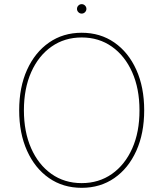

<svg xmlns="http://www.w3.org/2000/svg" viewBox="-20 -895 787 925"><path d="M674.7 -363.6Q674.7 -252.5 636.7 -168.3Q598.7 -84.2 530.9 -37.1Q463.1 9.9 373.6 9.9Q283.7 9.9 215.9 -37.3Q148.1 -84.5 110.3 -168.7Q72.4 -252.8 72.4 -363.6Q72.4 -474.8 110.4 -558.8Q148.4 -642.8 216.3 -690Q284.1 -737.2 373.6 -737.2Q463.1 -737.2 530.9 -690.2Q598.7 -643.1 636.7 -558.9Q674.7 -474.8 674.7 -363.6ZM652 -363.6Q652 -468 616.8 -547.1Q581.7 -626.1 519 -670.3Q456.3 -714.5 373.6 -714.5Q291.2 -714.5 228.5 -670.6Q165.8 -626.8 130.5 -547.8Q95.2 -468.8 95.2 -363.6Q95.2 -259.9 130 -180.9Q164.8 -101.9 227.5 -57.4Q290.1 -12.8 373.6 -12.8Q456.3 -12.8 519.2 -57Q582 -101.2 617.2 -180.2Q652.3 -259.2 652 -363.6ZM373.6 -829.5Q364.3 -829.5 357.6 -836.3Q350.9 -843 350.9 -852.3Q350.9 -861.5 357.6 -868.3Q364.3 -875 373.6 -875Q382.8 -875 389.6 -868.3Q396.3 -861.5 396.3 -852.3Q396.3 -843 389.6 -836.3Q382.8 -829.5 373.6 -829.5Z"/></svg>

Font: Inter UI Thin
Style: Regular
Weight: 100
Designer: Rasmus Andersson
Foundry: rsms
Version: 3.2;8d6f07862